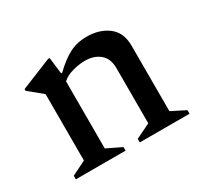

<svg xmlns="http://www.w3.org/2000/svg" viewBox="-103 -605 796 749"><g transform="rotate(-30 295.0 -230.5)"><path d="M44 0V-16L108 -48V-347L47 -397V-405L185 -461H192L201 -387H206Q244 -424 279 -442.5Q314 -461 358 -461Q416 -461 454.5 -431.5Q493 -402 493 -343V-48L556 -16V0H332V-16L398 -48V-297Q398 -340 372 -361.5Q346 -383 305 -383Q280 -383 250 -375Q220 -367 202 -350V-48L268 -16V0Z"/></g></svg>

Font: Spectral Medium
Style: Regular
Weight: 500
Designer: Jean-Baptiste Levee
Foundry: Production Type
Version: Version 2.001